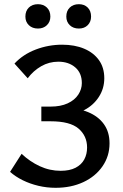

<svg xmlns="http://www.w3.org/2000/svg" viewBox="-20 -883 588 915"><path d="M245 12Q203 12 163 2.5Q123 -7 88.5 -24Q54 -41 28 -64L83 -150Q122 -113 169.5 -91Q217 -69 269 -69Q312 -69 340 -83.5Q368 -98 381.5 -123Q395 -148 395 -180Q395 -235 354.5 -270Q314 -305 221 -305H177V-375H221Q269 -375 302.5 -390.5Q336 -406 353 -432Q370 -458 370 -487Q370 -535 338.5 -562Q307 -589 258 -589Q214 -589 176.5 -567.5Q139 -546 112 -510L49 -580Q90 -624 150.5 -647Q211 -670 276 -670Q336 -670 381 -651Q426 -632 451.5 -596.5Q477 -561 477 -510Q477 -461 451 -421Q425 -381 381.5 -358.5Q338 -336 283 -336V-369Q350 -369 399 -349Q448 -329 475 -291.5Q502 -254 502 -200Q502 -139 468.5 -90.5Q435 -42 377 -15Q319 12 245 12ZM161 -747Q134 -747 117.5 -763Q101 -779 101 -804Q101 -831 117.5 -847Q134 -863 161 -863Q187 -863 203.5 -847Q220 -831 220 -804Q220 -779 203.5 -763Q187 -747 161 -747ZM356 -747Q329 -747 312.5 -763Q296 -779 296 -804Q296 -831 312.5 -847Q329 -863 356 -863Q382 -863 398 -847Q414 -831 414 -804Q414 -779 398 -763Q382 -747 356 -747Z"/></svg>

Font: Ysabeau SC SemiBold
Style: Regular
Weight: 600
Designer: Christian Thalmann (Catharsis Fonts)
Version: Version 2.001;gftools[0.9.30]; featfreeze: smcp